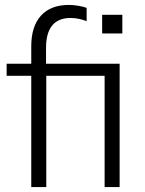

<svg xmlns="http://www.w3.org/2000/svg" viewBox="-20 -760 590 780"><path d="M107 0V-452H7V-501H107V-572Q107 -653 146.5 -696.5Q186 -740 260 -740Q278 -740 298.5 -736.5Q319 -733 332 -728V-674Q320 -679 302.5 -683Q285 -687 267 -687Q167 -687 167 -565V-501H466V0H405V-452H168V0ZM395 -624V-700H477V-624Z"/></svg>

Font: Mulish Light
Style: Regular
Weight: 300
Designer: Vernon Adams
Foundry: Vernon Adams
Version: Version 3.603; ttfautohint (v1.8.3)